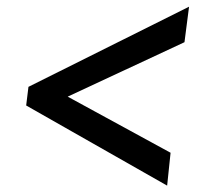

<svg xmlns="http://www.w3.org/2000/svg" viewBox="-20 -610 646 587"><path d="M67 -344.5 558 -589.5 544 -481 187 -314.5 501.5 -143 491 -42.5 60 -287.5Z"/></svg>

Font: Merriweather 36pt ExtraBold
Style: Italic
Weight: 800
Italic angle: -7.8°
Version: Version 2.101